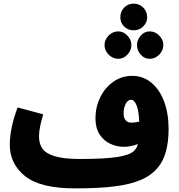

<svg xmlns="http://www.w3.org/2000/svg" viewBox="-20 -1017 984 1058"><path d="M909 -307Q909 -165 851 -95Q815 -51 757 -26Q699 -1 612 10Q525 21 394 21Q202 21 118 -46.5Q34 -114 34 -219Q34 -310 77 -425L218 -387Q207 -349 201 -320.5Q195 -292 195 -265Q195 -226 213 -199Q231 -172 280.5 -156.5Q330 -141 420 -141Q561 -141 630.5 -152.5Q700 -164 722 -189Q735 -204 740 -223Q698 -208 663 -208Q624 -208 588 -224.5Q552 -241 529 -276Q506 -311 506 -365Q506 -426 532 -480Q558 -534 604.5 -566.5Q651 -599 708 -599Q769 -599 814.5 -561Q860 -523 884.5 -457Q909 -391 909 -307ZM705 -341Q725 -341 747 -347Q745 -404 733 -435.5Q721 -467 702 -467Q684 -467 672.5 -444.5Q661 -422 661 -393Q661 -368 672 -354.5Q683 -341 705 -341ZM643 -922Q643 -953 664 -975Q685 -997 717 -997Q748 -997 769.5 -975Q791 -953 791 -922Q791 -893 769.5 -871.5Q748 -850 717 -850Q685 -850 664 -871Q643 -892 643 -922ZM556 -769Q556 -798 578.5 -821Q601 -844 632 -844Q660 -844 682 -821Q704 -798 704 -769Q704 -739 682 -716Q660 -693 632 -693Q601 -693 578.5 -716Q556 -739 556 -769ZM735 -769Q735 -798 755.5 -821Q776 -844 805 -844Q835 -844 857.5 -821Q880 -798 880 -769Q880 -739 857.5 -716Q835 -693 805 -693Q776 -693 755.5 -715.5Q735 -738 735 -769Z"/></svg>

Font: Noto Sans Arabic CondBlack
Style: Regular
Weight: 900
Width: 3
Designer: Nadine Chahine
Foundry: Monotype Imaging Inc.
Version: Version 1.001